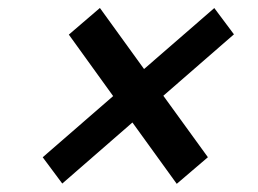

<svg xmlns="http://www.w3.org/2000/svg" viewBox="-20 -597 640 477"><path d="M134.7 -141 86.1 -206.3 261.1 -358.3 151 -511 228.2 -577.2 337.9 -425.5 512.4 -577 561.2 -511.7 385.8 -359.1 496.5 -206.4 419.1 -140.3 309 -292.7Z"/></svg>

Font: Red Hat Display
Style: Italic
Weight: 300
Italic angle: -12°
Designer: Pentagram, MCKL
Foundry: Pentagram, MCKL
Version: Version 1.023